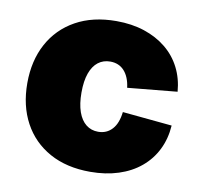

<svg xmlns="http://www.w3.org/2000/svg" viewBox="-67 -615 730 696"><g transform="rotate(10 298.0 -266.5)"><path d="M307.6 10.3Q220.7 10.3 158 -24.4Q95.2 -59.1 61.5 -121.6Q27.8 -184.1 27.8 -267.1Q27.8 -349.6 61.5 -412.1Q95.2 -474.6 158 -509.5Q220.7 -544.4 307.6 -544.4Q364.3 -544.4 410.6 -529.1Q457 -513.7 491.5 -485.6Q525.9 -457.5 545.9 -418.2Q565.9 -378.9 569.8 -330.6L387.2 -313Q384.8 -333 378.4 -348.4Q372.1 -363.8 362.3 -374.5Q352.5 -385.3 339.6 -390.6Q326.7 -396 311 -396Q285.2 -396 266.4 -381.6Q247.6 -367.2 237.3 -338.6Q227.1 -310.1 227.1 -267.6Q227.1 -225.6 237.3 -196.5Q247.6 -167.5 266.4 -152.6Q285.2 -137.7 311 -137.7Q326.7 -137.7 339.6 -143.3Q352.5 -148.9 362.5 -159.9Q372.6 -170.9 378.7 -187Q384.8 -203.1 387.2 -223.6L569.8 -206.1Q566.4 -156.7 546.6 -116.9Q526.9 -77.1 492.7 -48.6Q458.5 -20 411.6 -4.9Q364.7 10.3 307.6 10.3Z"/></g></svg>

Font: Inter 20pt Black
Style: Regular
Weight: 900
Version: Version 4.001;git-66647c0bb